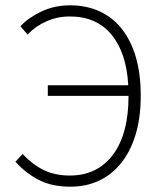

<svg xmlns="http://www.w3.org/2000/svg" viewBox="-20 -691 604 723"><path d="M245 12Q176 12 127 -13Q78 -38 38 -82L65 -111Q103 -71 145 -50.5Q187 -30 243 -30Q346 -30 405 -108Q464 -186 464 -330H160V-370H463Q456 -493 399.5 -561Q343 -629 243 -629Q196 -629 154.5 -610.5Q113 -592 84 -561L57 -592Q85 -623 134.5 -647Q184 -671 244 -671Q305 -671 354.5 -648.5Q404 -626 438.5 -582.5Q473 -539 491.5 -476Q510 -413 510 -331Q510 -249 491 -185.5Q472 -122 437 -78Q402 -34 353.5 -11Q305 12 245 12Z"/></svg>

Font: CV Source Sans Light
Style: Regular
Weight: 300
Designer: Paul D. Hunt
Foundry: Adobe Systems Incorporated
Version: Version 3.001